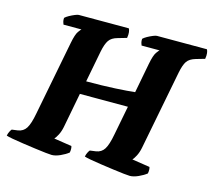

<svg xmlns="http://www.w3.org/2000/svg" viewBox="-117 -827 1054 950"><g transform="rotate(15 410.0 -352.0)"><path d="M223 0Q216 0 192 -2.5Q168 -5 136 -9.5Q104 -14 72 -18.5Q40 -23 16 -27.5Q-8 -32 -16 -35Q-14 -46 -9 -56Q-4 -66 0 -70L30 -74Q58 -78 72.5 -101Q87 -124 97 -178L171 -559Q180 -606 191.5 -621.5Q203 -637 205 -638H113Q111 -642 108.5 -651Q106 -660 107 -671Q114 -678 127.5 -685.5Q141 -693 154.5 -698.5Q168 -704 174 -704H430Q434 -698 435.5 -685.5Q437 -673 434 -656L389 -643Q359 -635 346 -616Q333 -597 325 -557L294 -396Q378 -396 442 -399.5Q506 -403 542 -407L571 -559Q580 -606 591.5 -621.5Q603 -637 605 -638H513Q511 -642 508.5 -651Q506 -660 507 -671Q514 -678 527.5 -685.5Q541 -693 554.5 -698.5Q568 -704 574 -704H830Q834 -698 835.5 -685.5Q837 -673 834 -656L789 -643Q758 -634 745.5 -615.5Q733 -597 725 -557L646 -150Q641 -125 631.5 -107Q622 -89 615 -82L706 -68Q708 -64 708.5 -55Q709 -46 707 -35Q691 -22 666.5 -11Q642 0 623 0Q616 0 592 -2.5Q568 -5 536 -9.5Q504 -14 472 -18.5Q440 -23 416 -27.5Q392 -32 384 -35Q386 -46 391 -56Q396 -66 400 -70L430 -74Q458 -78 472.5 -101Q487 -124 497 -178L526 -328H280L246 -150Q241 -125 231.5 -107Q222 -89 215 -82L306 -68Q308 -64 308.5 -55Q309 -46 307 -35Q291 -22 266.5 -11Q242 0 223 0Z"/></g></svg>

Font: Texturina 72pt 72pt Black
Style: Italic
Weight: 900
Italic angle: -11°
Designer: Guillermo Torres Carreño
Foundry: Omnibus-Type
Version: Version 1.002; ttfautohint (v1.8.3)